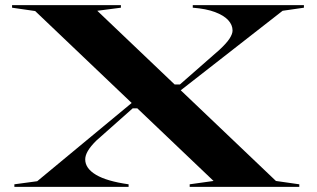

<svg xmlns="http://www.w3.org/2000/svg" viewBox="-20 -728 1236 748"><path d="M719 0V-10L812 -23L117 -685L27 -698V-708H451V-698L359 -686L1055 -23L1146 -10V0ZM36 0V-10L125 -22L498 -331L522 -306H497L355 -180Q332 -157 322 -139.5Q312 -122 312 -107Q312 -72 354 -47Q396 -22 481 -10V0ZM654 -399H681L835 -534Q863 -560 874.5 -578Q886 -596 886 -609Q886 -631 869 -649.5Q852 -668 817.5 -681Q783 -694 731 -698V-708H1164V-698L1081 -686L680 -373Z"/></svg>

Font: Kalnia Expanded
Style: Regular
Weight: 400
Width: 7
Designer: Frida Medrano
Foundry: Frida Medrano
Version: Version 1.105